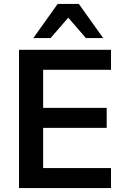

<svg xmlns="http://www.w3.org/2000/svg" viewBox="-20 -959 637 979"><path d="M77 0V-705H546V-603H200V-409H524V-307H200V-102H546V0ZM150 -765 274 -939H382L506 -765H418L328 -869L238 -765Z"/></svg>

Font: NunitoSans3
Style: Bold
Weight: 700
Designer: Vernon Adams
Foundry: Vernon Adams
Version: Version 3.101;gftools[0.9.27]